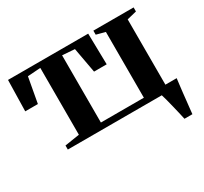

<svg xmlns="http://www.w3.org/2000/svg" viewBox="-142 -712 1158 1091"><g transform="rotate(-30 437.5 -166.0)"><path d="M117.5 0V-26.5L214 -41.5V-480L129.5 -474L99.5 -309H16.5L21 -512.5H547L551 -309H468L438 -474L357 -480V-39H639V-470.5L581 -486V-512.5H845V-486L782 -470.5V0ZM779 180Q775 161 769 135.5Q763 110 756.5 83.5Q750 57 744 34Q738 11 733.5 -2L711 -42H856Q853.5 -23 850.8 0Q848 23 845.2 47.8Q842.5 72.5 840 96.5Q837.5 120.5 835 142Q832.5 163.5 831 180Z"/></g></svg>

Font: Merriweather 120pt
Style: Bold
Weight: 700
Designer: Eben Sorkin
Foundry: Eben Sorkin
Version: Version 2.100